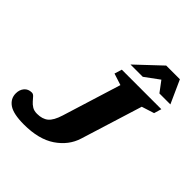

<svg xmlns="http://www.w3.org/2000/svg" viewBox="-285 -1100 1276 1276"><g transform="rotate(45 353.0 -462.0)"><path d="M483.5 -192.5Q456 -103.5 371.8 -46.2Q287.5 11 148 11Q48.5 11 6 -18.5Q-36.5 -48 -36.5 -97.5Q-36.5 -132 -17.2 -154.5Q2 -177 35 -177Q48 -177 58.5 -165.5Q69 -154 81.8 -139Q94.5 -124 113 -112.5Q131.5 -101 159.5 -101Q209 -101 238.5 -125.2Q268 -149.5 288 -214L416.5 -628L334.5 -654.5L350.5 -707H722L706.5 -654.5L618.5 -626.5ZM367 -772 540 -935H668.5L742 -772H639L583.5 -846L482.5 -772Z"/></g></svg>

Font: Newsreader 6pt
Style: Bold Italic
Weight: 700
Italic angle: -17°
Designer: Hugues Gentile
Foundry: Production Type
Version: Version 1.003; ttfautohint (v1.8.3)